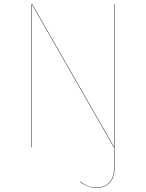

<svg xmlns="http://www.w3.org/2000/svg" viewBox="-20 -700 694 912"><path d="M524 -680V97Q524 143 501 167.5Q478 192 440 192Q395 192 361 164L362 162Q378 176 396 183Q414 190 440 190Q478 190 500 166Q522 142 522 97V0H521L132 -678V-575V0H130V-680H133L522 -2V-136V-680Z"/></svg>

Font: FiraGO Two
Style: Regular
Weight: 100
Designer: bBox Type
Foundry: bBox Type GmbH
Version: Version 1.001